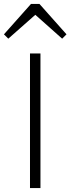

<svg xmlns="http://www.w3.org/2000/svg" viewBox="-59 -953 357 973"><path d="M93 0H146V-682H93ZM-39 -779 -17 -757 120 -878 256 -757 278 -779 141 -933H98Z"/></svg>

Font: MV Cash ExtraLight
Style: Regular
Weight: 200
Designer: Rodrigo Fuenzalida
Foundry: fragTYPE
Version: Version 1.100;Glyphs 3.1.2 (3151)